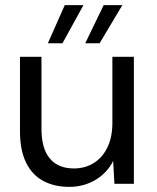

<svg xmlns="http://www.w3.org/2000/svg" viewBox="-20 -718 612 750"><path d="M250 12Q192 12 148.5 -11.5Q105 -35 81.5 -83.5Q58 -132 58 -206V-496H142V-215Q142 -138 174.5 -99Q207 -60 269 -60Q312 -60 346 -81Q380 -102 399.5 -142Q419 -182 419 -239V-496H503V0H427L422 -89Q398 -42 352.5 -15Q307 12 250 12ZM313 -549 385 -698H458L369 -549ZM167 -549 233 -698H306L224 -549Z"/></svg>

Font: DM Sans 24pt
Style: Regular
Weight: 400
Designer: Colophon Foundry, Jonny Pinhorn
Foundry: Colophon Foundry
Version: Version 4.004;gftools[0.9.30]